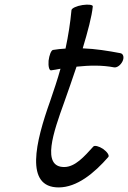

<svg xmlns="http://www.w3.org/2000/svg" viewBox="-20 -796 559 838"><path d="M203 -489C216 -491 230 -493 244 -496C231 -449 215 -402 199 -355C135 -176 87 22 236 22C316 22 391 -40 453 -111C458 -118 448 -133 430 -146C412 -158 392 -163 387 -156C348 -113 308 -67 260 -67C160 -67 213 -219 260 -349C277 -397 296 -451 314 -505C371 -511 426 -512 478 -502C491 -500 507 -512 515 -529C523 -546 518 -562 505 -564C452 -574 397 -583 341 -585C363 -658 381 -725 385 -768C386 -775 366 -778 340 -774C314 -770 293 -760 292 -752C287 -697 278 -640 266 -584C248 -583 229 -581 211 -578C203 -576 195 -555 192 -531C190 -506 195 -488 203 -489Z"/></svg>

Font: Nupuram Condensed Oblique
Style: Regular
Weight: 400
Width: 3
Designer: Santhosh Thottingal (santhosh.thottingal@gmail.com)
Foundry: SMC
Version: Version 1.000